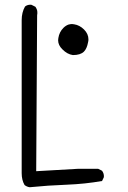

<svg xmlns="http://www.w3.org/2000/svg" viewBox="-20 -806 540 813"><path d="M418.5 -70.3Q416.5 -77.1 412.1 -83L395.5 -91.3H311.5L133.3 -81.1L137.2 -741.2Q138.2 -746.6 138.2 -749.8Q138.2 -752.9 137.9 -757.3Q137.7 -761.7 135.5 -767.1Q133.3 -772.5 129.9 -777.3L113.3 -785.6Q111.3 -786.1 109.4 -786.1Q95.2 -786.1 85.9 -778.3Q71.8 -753.4 71.8 -720.7V-72.8Q71.8 -43.5 84 -22.5Q93.3 -15.1 105.5 -13.2Q183.6 -21 262.7 -23.9Q339.8 -26.9 412.1 -39.6L419.4 -54.7Q419.9 -56.6 419.9 -58.8Q419.9 -61 419.7 -64Q419.4 -66.9 418.5 -70.3ZM354.5 -639.2Q354.5 -662.6 335.7 -681.2Q316.9 -699.7 293.9 -703.1Q289.1 -704.1 286.1 -704.1Q283.2 -704.1 279.5 -703.9Q275.9 -703.6 270.5 -702.1Q258.8 -698.2 248.5 -688Q231 -670.4 227.1 -645Q226.1 -640.1 226.1 -635.7Q226.1 -614.7 244.1 -597.2Q264.6 -576.2 288.6 -572.8Q320.8 -572.8 335.4 -587.4Q348.1 -600.1 353 -627.4Q354.5 -633.3 354.5 -639.2Z"/></svg>

Font: Bakudai
Style: ExtraLight
Weight: 200
Version: Version 1.48